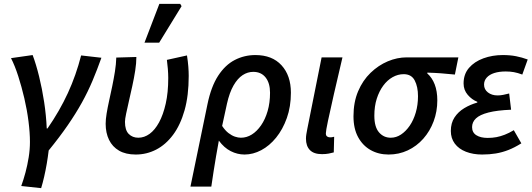

<svg xmlns="http://www.w3.org/2000/svg" viewBox="-20 -788 2754 994"><path d="M90 175Q102 142 112 104.5Q122 67 128.5 26.5Q135 -14 135 -53Q135 -101 127.5 -160Q120 -219 106 -279Q92 -339 74.5 -393.5Q57 -448 37 -487L149 -503Q167 -455 182.5 -392Q198 -329 208.5 -260Q219 -191 222 -123H226Q289 -214 331.5 -306.5Q374 -399 400 -501L505 -489Q483 -427 459 -370Q435 -313 404 -257Q373 -201 331 -140Q289 -79 232 -9Q228 25 222 60Q216 95 208.5 127.5Q201 160 193 186Z M683 12Q631 12 596.5 -8Q562 -28 544.5 -64Q527 -100 527 -147Q527 -170 532 -200.5Q537 -231 545 -267Q553 -303 561 -341.5Q569 -380 575 -417.5Q581 -455 582 -490L686 -493Q686 -461 680 -422.5Q674 -384 665 -343Q656 -302 647.5 -265Q639 -228 633 -199.5Q627 -171 627 -157Q627 -114 646.5 -94.5Q666 -75 696 -75Q727 -75 754.5 -95Q782 -115 803.5 -154.5Q825 -194 838 -251.5Q851 -309 851 -384Q851 -405 849 -431Q847 -457 844 -478L948 -501Q953 -469 955 -443Q957 -417 957 -395Q957 -293 935.5 -217Q914 -141 876 -90Q838 -39 788.5 -13.5Q739 12 683 12ZM728 -567 805 -768H913L920 -756L804 -567Z M966 178 1054 -248Q1073 -340 1109.5 -396Q1146 -452 1195.5 -477.5Q1245 -503 1302 -503Q1389 -503 1437.5 -450Q1486 -397 1486 -308Q1486 -236 1465 -177Q1444 -118 1409.5 -75.5Q1375 -33 1332.5 -10.5Q1290 12 1246 12Q1209 12 1174.5 -5.5Q1140 -23 1113 -60Q1105 -17 1098.5 21.5Q1092 60 1086 98Q1080 136 1074 178ZM1227 -75Q1257 -75 1283.5 -91.5Q1310 -108 1331.5 -139Q1353 -170 1365.5 -213Q1378 -256 1378 -308Q1378 -358 1355 -387Q1332 -416 1291 -416Q1262 -416 1236 -399Q1210 -382 1189 -345.5Q1168 -309 1155 -251L1130 -136Q1146 -112 1163 -99Q1180 -86 1196.5 -80.5Q1213 -75 1227 -75Z M1647 10Q1605 10 1584.5 -11Q1564 -32 1564 -70Q1564 -81 1566 -93.5Q1568 -106 1571 -121L1645 -491H1753Q1728 -385 1708.5 -300Q1689 -215 1678 -162.5Q1667 -110 1667 -98Q1667 -86 1673.5 -81.5Q1680 -77 1688 -77Q1693 -77 1698 -77.5Q1703 -78 1710 -80L1708 1Q1697 4 1682 7Q1667 10 1647 10Z M1992 12Q1940 12 1899 -11Q1858 -34 1834 -78Q1810 -122 1810 -186Q1810 -259 1834 -315.5Q1858 -372 1898.5 -411Q1939 -450 1987.5 -470.5Q2036 -491 2086 -491H2353L2335 -402Q2297 -406 2263 -408.5Q2229 -411 2192 -412V-408Q2217 -386 2230.5 -351Q2244 -316 2244 -268Q2244 -211 2225 -160Q2206 -109 2171.5 -70Q2137 -31 2091 -9.5Q2045 12 1992 12ZM2003 -75Q2031 -75 2056 -91.5Q2081 -108 2101 -137Q2121 -166 2132.5 -205.5Q2144 -245 2144 -290Q2144 -339 2127 -371.5Q2110 -404 2070 -404Q2040 -404 2012.5 -388.5Q1985 -373 1964 -344.5Q1943 -316 1930.5 -277Q1918 -238 1918 -189Q1918 -131 1942 -103Q1966 -75 2003 -75Z M2476 12Q2429 12 2392 -2.5Q2355 -17 2334.5 -44.5Q2314 -72 2314 -110Q2314 -151 2333 -180Q2352 -209 2383.5 -228Q2415 -247 2451 -257V-261Q2423 -272 2401.5 -297Q2380 -322 2380 -356Q2380 -404 2408 -436.5Q2436 -469 2482.5 -486Q2529 -503 2583 -503Q2621 -503 2651.5 -497Q2682 -491 2712 -480L2684 -402Q2660 -411 2640.5 -414.5Q2621 -418 2598 -418Q2564 -418 2539 -410Q2514 -402 2500 -386.5Q2486 -371 2486 -350Q2486 -325 2506 -309.5Q2526 -294 2556 -294Q2571 -294 2585.5 -297Q2600 -300 2616 -304L2626 -220Q2553 -217 2508.5 -205.5Q2464 -194 2444 -175Q2424 -156 2424 -130Q2424 -102 2446 -88Q2468 -74 2505 -74Q2529 -74 2550 -78Q2571 -82 2593 -90.5Q2615 -99 2640 -114L2679 -46Q2644 -24 2612 -11.5Q2580 1 2547 6.5Q2514 12 2476 12Z"/></svg>

Font: Source Sans 3 SemiBold
Style: Italic
Weight: 600
Italic angle: -11°
Designer: Paul D. Hunt
Foundry: Adobe
Version: Version 3.046;hotconv 1.0.118;makeotfexe 2.5.65603